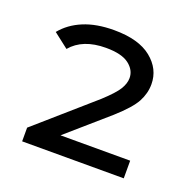

<svg xmlns="http://www.w3.org/2000/svg" viewBox="-84 -834 599 593"><g transform="rotate(20 215.0 -537.0)"><path d="M46 -327V-372L231 -534Q267 -567 279 -586.5Q291 -606 291 -624Q291 -650 267 -668.5Q243 -687 191 -687Q115 -687 77 -642L28 -680Q54 -712 96 -729.5Q138 -747 196 -747Q277 -747 319 -713Q361 -679 361 -629Q361 -599 346 -571Q331 -543 284 -501L151 -385H380V-327Z"/></g></svg>

Font: Montserrat Medium
Style: Regular
Weight: 500
Designer: Julieta Ulanovsky
Foundry: Julieta Ulanovsky
Version: Version 9.000; ttfautohint (v1.8.4.7-5d5b)